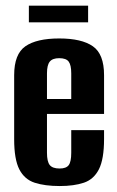

<svg xmlns="http://www.w3.org/2000/svg" viewBox="-20 -638 406 667"><path d="M187.6 8.3Q135.9 8.3 100.5 -3.2Q65.2 -14.7 47.2 -49.5Q29.2 -84.3 29.2 -154.4V-376.8Q29.2 -450.3 68.3 -477.3Q107.5 -504.4 185.7 -504.4Q263.6 -504.4 302.5 -477.3Q341.5 -450.3 341.5 -376.8V-242.2H143.2V-107.4Q143.2 -76.7 152.8 -64.7Q162.5 -52.6 187 -52.6Q209.9 -52.6 218.7 -64.3Q227.5 -76.1 227.5 -107.4V-186H341.5V-155.4Q341.5 -85.3 323.7 -50.1Q305.9 -15 271.5 -3.3Q237.1 8.3 187.6 8.3ZM143.2 -294H227.5V-383.3Q227.5 -411.8 218.7 -423.8Q209.9 -435.9 185.7 -435.9Q162.5 -435.9 152.8 -423.8Q143.2 -411.8 143.2 -383.3ZM80.3 -560.5V-618.4H286.1V-560.5Z"/></svg>

Font: Alumni Sans SC Thin
Style: Regular
Weight: 100
Designer: Robert E. Leuschke
Foundry: Robert E. Leuschke
Version: Version 1.018